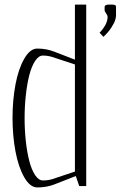

<svg xmlns="http://www.w3.org/2000/svg" viewBox="-20 -820 548 846"><path d="M491.2 -787.6V-750Q490.7 -742.2 487.3 -730.7Q483.9 -719.2 470.5 -698.2Q457 -677.2 435.5 -657.7L418.9 -675.8Q454.1 -713.4 454.1 -745.1Q454.1 -752 447.5 -761.2Q440.9 -770.5 440.9 -774.4V-787.6Q440.9 -791.5 441.7 -793.5Q442.4 -795.4 446.8 -797.6Q451.2 -799.8 460 -799.8H472.2Q481.4 -799.8 485.6 -798.1Q489.7 -796.4 490.5 -794.4Q491.2 -792.5 491.2 -787.6ZM359.9 0H329.1L314 -44.4L220.7 -7.8Q186 5.9 144.5 5.9Q112.3 5.9 86.7 -39.1Q61 -84 48.1 -153.3Q35.2 -222.7 35.2 -300.8Q35.2 -378.4 48.1 -447.3Q61 -516.1 86.7 -561Q112.3 -606 144.5 -606Q184.6 -606 220.7 -591.8L310.1 -557.1V-799.8H359.9ZM310.1 -536.1 209 -569.3Q189.5 -575.2 168.9 -575.2Q150.4 -575.2 134.8 -551.5Q119.1 -527.8 109.1 -488.8Q99.1 -449.7 93.8 -400.4Q88.4 -351.1 88.4 -298.8Q88.4 -247.1 93.8 -198.2Q99.1 -149.4 109.1 -110.6Q119.1 -71.8 134.8 -48.3Q150.4 -24.9 168.9 -24.9Q190.9 -24.9 209 -30.3L310.1 -64Z"/></svg>

Font: Reswysokr
Style: Regular
Weight: 500
Version: Version 0.984